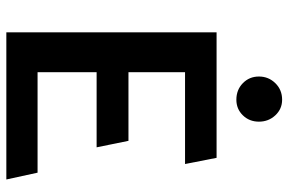

<svg xmlns="http://www.w3.org/2000/svg" viewBox="-176 -756 932 621"><g transform="rotate(90 290.5 -446.0)"><path d="M561 0 539 -101H214V-292H457L436 -395H214V-578H511L491 -680H85V0ZM303 -744Q333 -744 353.5 -765Q374 -786 374 -817Q374 -848 353.5 -870Q333 -892 303 -892Q271 -892 249.5 -870Q228 -848 228 -817Q228 -786 249.5 -765Q271 -744 303 -744Z"/></g></svg>

Font: Catamaran
Style: Bold
Weight: 700
Designer: Pria Ravichandran
Version: Version 2.000